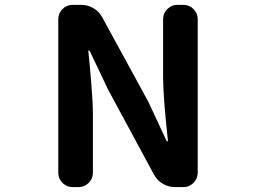

<svg xmlns="http://www.w3.org/2000/svg" viewBox="-20 -760 1040 780"><path d="M274.4 0Q251 0 233.9 -17.1Q216.8 -34.2 216.8 -57.6V-682.6Q216.8 -706.1 233.9 -723.1Q251 -740.2 274.4 -740.2H310.5Q336.9 -740.2 359.9 -726.6Q382.8 -712.9 395.5 -689.5L583 -345.7L656.2 -188.5Q657.2 -185.5 659.7 -185.5Q662.1 -185.5 662.1 -188.5Q642.6 -368.2 642.6 -445.3V-682.6Q642.6 -706.1 659.7 -723.1Q676.8 -740.2 700.2 -740.2H725.6Q749 -740.2 766.1 -723.1Q783.2 -706.1 783.2 -682.6V-57.6Q783.2 -34.2 766.1 -17.1Q749 0 725.6 0H690.4Q664.1 0 641.1 -13.7Q618.2 -27.3 605.5 -50.8L418.9 -396.5L344.7 -552.7Q343.8 -554.7 341.3 -554.7Q338.9 -554.7 338.9 -552.7Q340.8 -538.1 344.7 -493.2Q348.6 -448.2 350.6 -424.3Q352.5 -400.4 355 -363.3Q357.4 -326.2 357.4 -296.9V-57.6Q357.4 -34.2 340.3 -17.1Q323.2 0 299.8 0Z"/></svg>

Font: Gen Jyuu Gothic Monospace Bold
Style: Bold
Weight: 700
Designer: [Source Han Sans]
Ryoko NISHIZUKA  (kana & ideographs); Paul D. Hunt (Latin, Greek & Cyrillic); Wenlong ZHANG  (bopomofo
Version: Version 1.002.20150607